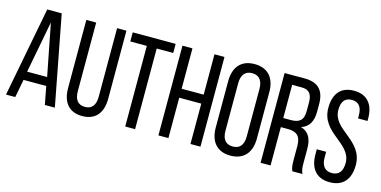

<svg xmlns="http://www.w3.org/2000/svg" viewBox="-70 -1073 2873 1447"><g transform="rotate(15 1366.0 -349.5)"><path d="M296 -141 323 0H401L267 -700H154L20 0H92L119 -141ZM206 -612 285 -208H129Z M536 -700H459V-169C459 -63 508 8 615 8C723 8 772 -63 772 -169V-700H699V-165C699 -102 674 -64 618 -64C561 -64 536 -102 536 -165Z M1027 0V-629H1156V-700H821V-629H950V0Z M1459 -315V0H1537V-700H1459V-385H1287V-700H1209V0H1287V-315Z M1611 -169C1611 -63 1664 7 1771 7C1879 7 1932 -63 1932 -169V-531C1932 -638 1879 -707 1771 -707C1664 -707 1611 -638 1611 -531ZM1688 -535C1688 -598 1715 -636 1771 -636C1828 -636 1854 -598 1854 -535V-165C1854 -101 1828 -64 1771 -64C1715 -64 1688 -101 1688 -165Z M2006 -700V0H2084V-299H2139C2204 -299 2241 -274 2241 -195V-85C2241 -38 2245 -20 2254 0H2333C2320 -24 2319 -53 2319 -84V-193C2319 -268 2295 -320 2231 -339C2291 -358 2318 -406 2318 -483V-540C2318 -644 2272 -700 2162 -700ZM2084 -370V-629H2160C2218 -629 2241 -596 2241 -533V-466C2241 -390 2204 -370 2142 -370Z M2547 -707C2442 -707 2392 -640 2392 -532C2392 -335 2626 -320 2626 -164C2626 -101 2600 -64 2544 -64C2488 -64 2462 -101 2462 -164V-208H2389V-168C2389 -62 2439 7 2546 7C2653 7 2704 -62 2704 -168C2704 -365 2469 -380 2469 -537C2469 -599 2493 -636 2549 -636C2605 -636 2629 -599 2629 -536V-513H2703V-532C2703 -638 2653 -707 2547 -707Z"/></g></svg>

Font: VL Bebas Neue Regular
Style: Regular
Weight: 400
Designer: Ryoichi Tsunekawa
Foundry: Ryoichi Tsunekawa
Version: Version 001.003